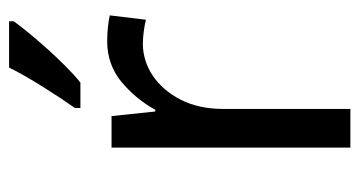

<svg xmlns="http://www.w3.org/2000/svg" viewBox="-208 -598 806 431"><g transform="rotate(-90 195.5 -383.0)"><path d="M317.9 -545.9C283.2 -545.9 252.9 -535.2 227.1 -514.2C201.2 -492.7 180.2 -467.3 164.1 -438H160.2L149.9 -536.1H79.1V0H166V-286.1C166 -321.8 172.9 -353.5 186.5 -380.4C213.9 -434.6 261.2 -465.8 312 -465.8C329.6 -465.8 350.1 -462.9 366.2 -459L376 -540C359.9 -543.9 336.9 -545.9 317.9 -545.9ZM258.8 -766.1C247.6 -743.2 232.9 -717.8 214.8 -689C196.8 -660.2 181.2 -636.7 168 -618.2V-606H225.1C269 -640.6 338.9 -721.7 362.8 -755.9V-766.1Z"/></g></svg>

Font: Avrile Sans
Style: Regular
Weight: 400
Designer: Monotype Design Team, Google (font), Stefan Peev (BGR Cyrillic), Cristiano Sobral (main changes)
Foundry: The Avrile Sans Project Authors
Version: Version 3.110